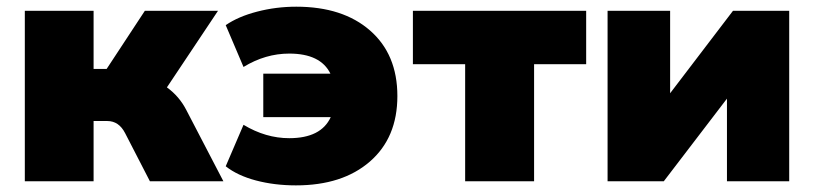

<svg xmlns="http://www.w3.org/2000/svg" viewBox="-20 -542 2433 574"><path d="M54.2 0V-509.8H259.8V-335.9H298.8L413.1 -509.8H631.8L479 -280.8Q516.1 -253.9 537.1 -212.9L647.9 0H428.2L354 -144Q335.4 -180.2 300.8 -180.2H259.8V0Z M864.7 12.2Q800.8 12.2 745.4 -2.4Q689.9 -17.1 654.8 -44.9L708 -168.9Q774.4 -128.9 844.7 -128.9Q939.9 -128.9 968.8 -191.9H767.1V-321.8H967.8Q938.5 -381.8 844.7 -381.8Q773.4 -381.8 708 -341.8L654.8 -466.8Q692.4 -492.7 749 -507.3Q805.7 -522 865.7 -522Q1004.9 -522 1086.4 -450.7Q1168 -379.4 1168 -254.9Q1168 -130.4 1085.9 -59.1Q1003.9 12.2 864.7 12.2Z M1370.6 0V-350.1H1214.4V-509.8H1732.4V-350.1H1576.7V0Z M1796.4 0V-509.8H1983.4V-263.2L2171.4 -509.8H2339.4V0H2153.3V-247.1L1964.4 0Z"/></svg>

Font: Mulish ExtraBlack
Style: Regular
Weight: 1000
Designer: Vernon Adams
Foundry: Vernon Adams
Version: Version 3.603; ttfautohint (v1.8.3)